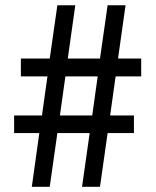

<svg xmlns="http://www.w3.org/2000/svg" viewBox="-20 -717 597 737"><path d="M34.2 -206.1V-273.9H141.1L162.1 -423.8H60.1V-492.2H170.9L200.2 -696.8H269L240.2 -492.2H363.8L393.1 -696.8H461.9L433.1 -492.2H522V-423.8H423.8L402.8 -273.9H494.1V-206.1H393.1L363.8 0H294.9L324.2 -206.1H200.2L170.9 0H102.1L130.9 -206.1ZM210 -273.9H334L355 -423.8H231Z"/></svg>

Font: XB Khoramshahr
Style: Regular
Weight: 400
Designer: Behnam
Foundry: Irmug
Version: Version 8.005 2009